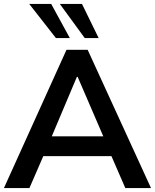

<svg xmlns="http://www.w3.org/2000/svg" viewBox="-20 -959 790 979"><path d="M0 0 319 -705H427L750 0H619L533 -198L585 -163H162L216 -198L130 0ZM372 -567 231 -233 205 -264H541L520 -233L376 -567ZM412 -765 285 -939H398L483 -765ZM265 -765 129 -939H241L336 -765Z"/></svg>

Font: Mulish ExtraLight
Style: Regular
Weight: 200
Designer: Vernon Adams
Foundry: Vernon Adams
Version: Version 3.603